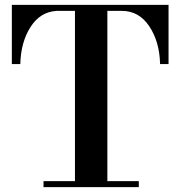

<svg xmlns="http://www.w3.org/2000/svg" viewBox="-20 -774 745 794"><path d="M160 0V-25H290V-729H214Q146 -725 106 -662Q66 -599 64 -509H29V-754H677V-509H642Q640 -601 597.5 -665Q555 -729 484 -729H424V-25H554V0Z"/></svg>

Font: Libre Bodoni
Style: Regular
Weight: 400
Designer: Pablo Impallari, Rodrigo Fuenzalida
Foundry: Pablo Impallari, Rodrigo Fuenzalida
Version: Version 1.001